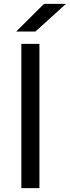

<svg xmlns="http://www.w3.org/2000/svg" viewBox="-20 -978 363 998"><path d="M91 0H185V-750H91ZM64 -814H164L323 -958H209Z"/></svg>

Font: Bounded Light
Style: Regular
Weight: 300
Designer: Vlad Churkin
Version: Version 3.0